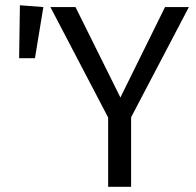

<svg xmlns="http://www.w3.org/2000/svg" viewBox="-20 -715 750 735"><path d="M56.2 -694.8 146 -688 113.8 -492.2H53.2ZM703.1 -688 481.9 -266.1V0H394V-265.1L172.9 -688H269L440.9 -341.8L611.8 -688Z"/></svg>

Font: Fira Sans Book
Style: Regular
Weight: 350
Designer: Carrois Corporate & Edenspiekermann AG
Foundry: Carrois Corporate GbR & Edenspiekermann AG
Version: Version 4.203;PS 004.203;hotconv 1.0.88;makeotf.lib2.5.64775